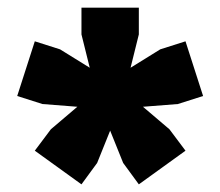

<svg xmlns="http://www.w3.org/2000/svg" viewBox="-20 -779 576 502"><path d="M343 -297 302 -353 240 -507 296 -549 423 -441 465 -385ZM193 -297 71 -385 113 -441 240 -549 296 -507 234 -353ZM257 -494 91 -507 25 -528 71 -671 137 -650 279 -562ZM233 -528 193 -689V-759H343V-689L303 -528ZM279 -494 257 -562 399 -650 465 -671 511 -528 445 -507Z"/></svg>

Font: Changa ExtraBold
Style: Regular
Weight: 800
Designer: Eduardo Rodriguez Tunni
Foundry: Eduardo Rodriguez Tunni
Version: Version 3.002; ttfautohint (v1.8.2)